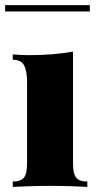

<svg xmlns="http://www.w3.org/2000/svg" viewBox="-29 -732 379 752"><path d="M323 -712V-687H-9V-712ZM257 -530V-93Q257 -51 269.5 -36Q282 -21 313 -21V0Q293 -1 253 -2.5Q213 -4 171 -4Q129 -4 86 -2.5Q43 -1 21 0V-21Q52 -21 64.5 -36Q77 -51 77 -93V-410Q77 -455 65 -476.5Q53 -498 21 -498V-519Q53 -516 83 -516Q133 -516 176.5 -519.5Q220 -523 257 -530Z"/></svg>

Font: Playfair Display Black
Style: Regular
Weight: 900
Designer: Claus Eggers Sørensen
Foundry: Claus Eggers Sørensen
Version: Version 1.203